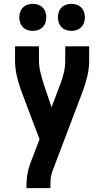

<svg xmlns="http://www.w3.org/2000/svg" viewBox="-20 -975 540 995"><path d="M117 0V-7Q117 -37 121 -66Q125 -95 135 -123L185 -254L138 -377L90 -505Q76 -543 67 -582Q58 -621 58 -662V-735H182V-662Q182 -630 189.5 -600Q197 -570 206 -541L247 -419L294 -543Q305 -571 311.5 -601Q318 -631 318 -662V-735H442V-662Q442 -621 433 -582Q424 -543 410 -505L251 -86Q244 -67 242.5 -47Q241 -27 241 -7V0ZM350 -815Q336 -815 322.5 -819.5Q309 -824 299 -834Q289 -844 284.5 -857.5Q280 -871 280 -885Q280 -899 284.5 -912.5Q289 -926 299 -936Q309 -946 322.5 -950.5Q336 -955 350 -955Q364 -955 377.5 -950.5Q391 -946 401 -936Q411 -926 415.5 -912.5Q420 -899 420 -885Q420 -871 415.5 -857.5Q411 -844 401 -834Q391 -824 377.5 -819.5Q364 -815 350 -815ZM150 -815Q136 -815 122.5 -819.5Q109 -824 99 -834Q89 -844 84.5 -857.5Q80 -871 80 -885Q80 -899 84.5 -912.5Q89 -926 99 -936Q109 -946 122.5 -950.5Q136 -955 150 -955Q164 -955 177.5 -950.5Q191 -946 201 -936Q211 -926 215.5 -912.5Q220 -899 220 -885Q220 -871 215.5 -857.5Q211 -844 201 -834Q191 -824 177.5 -819.5Q164 -815 150 -815Z"/></svg>

Font: Iosevka Curly Extrabold
Style: Regular
Weight: 800
Monospace: yes
Designer: Belleve Invis
Foundry: Belleve Invis
Version: Version 22.1.2; ttfautohint (v1.8.4)